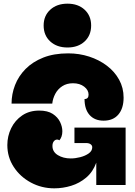

<svg xmlns="http://www.w3.org/2000/svg" viewBox="-20 -1009 735 1047"><path d="M43 -444Q43 -496 62 -545Q81 -594 119.5 -633Q158 -672 216 -695Q274 -718 352 -718Q412 -718 466 -700.5Q520 -683 562.5 -651Q605 -619 629.5 -574.5Q654 -530 654 -477Q654 -418 625.5 -384.5Q597 -351 545 -351Q496 -351 468.5 -382Q441 -413 441 -469Q463 -469 463 -493Q463 -518 439 -536.5Q415 -555 378 -555Q344 -555 319.5 -539Q295 -523 281.5 -497.5Q268 -472 265 -444ZM366 -145Q391 -145 418 -152Q445 -159 464 -172.5Q483 -186 483 -206Q483 -216 474 -222.5Q465 -229 449 -229H386V-313H665V0H505V-122Q487 -72 450.5 -41Q414 -10 368.5 4Q323 18 276 18Q207 18 148.5 -13.5Q90 -45 55 -98.5Q20 -152 20 -218Q20 -267 41 -310Q62 -353 101 -379.5Q140 -406 194 -406Q240 -406 267.5 -388Q295 -370 307.5 -344Q320 -318 320 -293Q320 -277 315.5 -264.5Q311 -252 304 -244Q297 -248 292 -248Q281 -248 273.5 -238.5Q266 -229 266 -213Q266 -181 295.5 -163Q325 -145 366 -145ZM218 -870Q218 -923 254 -956Q290 -989 348 -989Q406 -989 441.5 -956Q477 -923 477 -870Q477 -816 441.5 -783Q406 -750 348 -750Q290 -750 254 -783Q218 -816 218 -870Z"/></svg>

Font: Exile
Style: Regular
Weight: 400
Designer: Bartłomiej Rózga @rozgatype
Version: Version 1.000; ttfautohint (v1.8.4.7-5d5b)